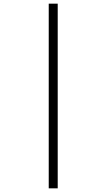

<svg xmlns="http://www.w3.org/2000/svg" viewBox="-20 -782 583 1048"><path d="M246 -762H295V246H246Z"/></svg>

Font: Noto Sans Khmer Light
Style: Regular
Weight: 300
Version: Version 2.003